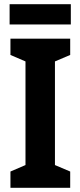

<svg xmlns="http://www.w3.org/2000/svg" viewBox="-20 -899 385 919"><path d="M319 -879H26V-782H319ZM316 0V-78L243 -109V-605L316 -636V-714H30V-636L102 -605V-109L30 -78V0Z"/></svg>

Font: Noto Sans Ethiopic Condensed
Style: Bold
Weight: 700
Width: 3
Designer: Monotype Design Team
Foundry: Monotype Imaging Inc.
Version: Version 2.102